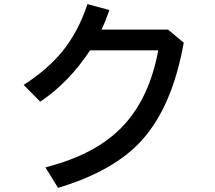

<svg xmlns="http://www.w3.org/2000/svg" viewBox="-20 -846 1040 927"><path d="M791 -703.1 867.2 -640.1Q812 -331.5 664.6 -168.5Q530.3 -20 260.3 61L199.2 -38.1Q446.8 -100.6 576.2 -240.2Q701.7 -375 744.1 -603H415Q312.5 -447.8 174.3 -355L94.2 -436Q206.5 -508.3 277.3 -593.3Q357.4 -689.9 402.3 -826.2L508.3 -797.4Q490.7 -746.1 470.2 -703.1Z"/></svg>

Font: BIZ UDGothic
Style: Bold
Weight: 700
Monospace: yes
Designer: TypeBank Co., Ltd.
Foundry: Morisawa Inc.
Version: Version 1.05